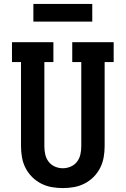

<svg xmlns="http://www.w3.org/2000/svg" viewBox="-20 -950 640 978"><path d="M300 8Q271 8 243 3Q215 -2 189.5 -15Q164 -28 143.5 -48.5Q123 -69 110 -94.5Q97 -120 92 -148.5Q87 -177 87 -205V-634H41V-735H252V-634H206V-205Q206 -184 210.5 -163.5Q215 -143 227.5 -126.5Q240 -110 259.5 -101.5Q279 -93 300 -93Q321 -93 340.5 -101.5Q360 -110 372.5 -126.5Q385 -143 389.5 -163.5Q394 -184 394 -205V-634H348V-735H559V-634H513V-205Q513 -177 508 -148.5Q503 -120 490 -94.5Q477 -69 456.5 -48.5Q436 -28 410.5 -15Q385 -2 357 3Q329 8 300 8ZM150 -840V-930H450V-840Z"/></svg>

Font: Iosevka Curly Slab Extended
Style: Bold
Weight: 700
Width: 7
Monospace: yes
Designer: Belleve Invis
Foundry: Belleve Invis
Version: Version 11.1.0; ttfautohint (v1.8.3)